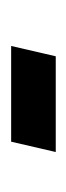

<svg xmlns="http://www.w3.org/2000/svg" viewBox="95 -218 122 353"><g transform="rotate(-90 156.5 -41.0)"><path d="M54 0 73 -82H249L230 0Z"/></g></svg>

Font: Fustat Medium
Style: Regular
Weight: 500
Designer: Mohamed Gaber, Khaled Hosny, Laura Garcia Mut
Foundry: Kief Type Foundry, Alif Type Foundry, Hard Type Foundry
Version: Version 1.007